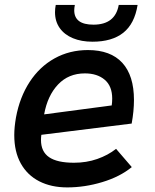

<svg xmlns="http://www.w3.org/2000/svg" viewBox="-20 -766 640 794"><path d="M39 -207.5Q39 -239.5 46 -280Q61.5 -364 102.5 -427Q143.5 -490 205.5 -524.5Q267.5 -559 343.5 -559Q437.5 -559 485.8 -506.2Q534 -453.5 534 -352.5Q534 -307 524.5 -255L151 -208.5Q149.5 -197.5 149.5 -187Q149.5 -139 183 -116Q216.5 -93 286 -93Q337.5 -93 382 -108.5Q426.5 -124 460 -150.5L525 -75Q476 -35 403.2 -13Q330.5 9 258 9Q192 9 142.5 -16.2Q93 -41.5 66 -90Q39 -138.5 39 -207.5ZM444 -358Q444 -410 413 -436.2Q382 -462.5 331 -462.5Q263.5 -462.5 220 -416.5Q176.5 -370.5 162.5 -293L442 -330Q444 -343.5 444 -358ZM207.5 -715.5Q207.5 -730 210.5 -745.5H289.5Q287 -732 287 -723.5Q287 -664 366.5 -664Q456.5 -664 471 -745.5H549Q536.5 -667.5 489.8 -630.5Q443 -593.5 362.5 -593.5Q316.5 -593.5 281.5 -608Q246.5 -622.5 227 -650Q207.5 -677.5 207.5 -715.5Z"/></svg>

Font: JuliaMono SemiBoldItalic
Style: Regular
Weight: 600
Italic angle: -9°
Monospace: yes
Designer: cormullion
Foundry: corm
Version: Version 0.049; ttfautohint (v1.8.4)